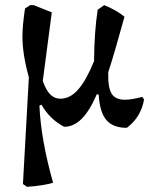

<svg xmlns="http://www.w3.org/2000/svg" viewBox="-20 -486 586 745"><path d="M539 -100Q527 -31 472 10Q419 10 393 -20Q367 -50 363 -118L356 -121Q327 -54 296 -24Q265 6 229 6Q172 -24 141 -80L133 -76V-75Q139 57 186 223Q152 234 85 239L69 228L92 -186Q67 -276 67 -344Q67 -385 77 -453L97 -466H111L181 -438L146 -172Q159 -135 175.5 -119Q192 -103 214 -103Q253 -103 284.5 -140Q316 -177 345 -249Q346 -365 359 -448L384 -466Q432 -447 463 -421Q423 -275 400 -206V-196Q399 -145 413.5 -122Q428 -99 465 -99Q490 -99 532 -110Z"/></svg>

Font: Alegreya SC Medium
Style: Regular
Weight: 500
Designer: Juan Pablo del Peral
Foundry: Huerta Tipografica
Version: Version 2.007; ttfautohint (v1.6)